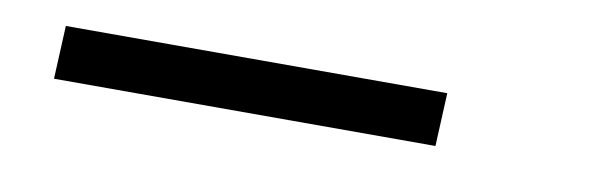

<svg xmlns="http://www.w3.org/2000/svg" viewBox="-24 -83 739 231"><g transform="rotate(10 346.0 32.5)"><path d="M42 65 45 0H511L508 65Z"/></g></svg>

Font: Be Vietnam Pro Light
Style: Italic
Weight: 300
Italic angle: -12°
Designer: Lam Bao, Tony Le, Vietanh Nguyen
Foundry: Yellow Type Foundry
Version: Version 1.002; ttfautohint (v1.8.3)